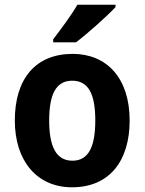

<svg xmlns="http://www.w3.org/2000/svg" viewBox="-20 -786 615 816"><path d="M471 -756V-766H309C283 -721 239 -662 206 -619V-606H303C353 -644 437 -719 471 -756ZM531 -274C531 -456 432 -557 289 -557C130 -557 43 -450 43 -274C43 -102 137 10 286 10C446 10 531 -103 531 -274ZM189 -274C189 -385 218 -443 287 -443C357 -443 385 -384 385 -274C385 -164 357 -103 288 -103C218 -103 189 -164 189 -274Z"/></svg>

Font: Noto Sans Myanmar UI SemiCondensed
Style: Bold
Weight: 700
Width: 4
Designer: Monotype Design Team
Foundry: Monotype Imaging Inc.
Version: Version 2.103